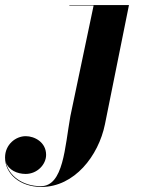

<svg xmlns="http://www.w3.org/2000/svg" viewBox="-221 -480 568 760"><path d="M289.5 -460H53.5V-458H149.5L57.5 -20C35.5 103 30.5 257 -59.5 257C-131.5 257 -187 215.5 -197.5 162C-187.5 193 -153 208.5 -119.5 208.5C-73.5 208.5 -38.5 171 -38.5 133C-38.5 83 -84 59 -119 59C-159.5 59 -201 92.5 -201 143.5C-201 207.5 -143 260 -57 260C73 260 169 137.5 194.5 11.5Z"/></svg>

Font: Bodoni* 96pt
Style: Bold Italic
Weight: 700
Italic angle: -13°
Version: Version 2.3